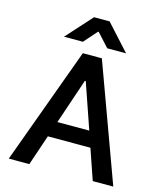

<svg xmlns="http://www.w3.org/2000/svg" viewBox="-132 -1014 941 1111"><g transform="rotate(15 338.5 -459.0)"><path d="M467 -183H212L150 0H27L283 -700H397L653 0H530ZM435 -277 341 -549H336L244 -277ZM292 -918H385L525 -764H412L340 -843H336L266 -764H153Z"/></g></svg>

Font: Be Vietnam SemiBold
Style: Regular
Weight: 600
Designer: Gabriel Lam
Foundry: TypeRant
Version: Version 4.000